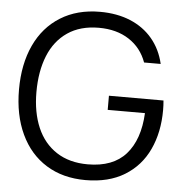

<svg xmlns="http://www.w3.org/2000/svg" viewBox="-53 -785 811 852"><g transform="rotate(5 352.5 -359.0)"><path d="M30 -360Q30 -473 69.2 -557.5Q108.5 -642 182.8 -688.2Q257 -734.5 358.5 -734.5Q434.5 -734.5 494 -709.8Q553.5 -685 592.5 -638.5Q631.5 -592 646.5 -527.5H572.5Q549.5 -591.5 494.2 -627.5Q439 -663.5 359.5 -663.5Q277 -663.5 220.5 -625Q164 -586.5 136 -517.2Q108 -448 108 -355.5Q108 -265 137 -197.5Q166 -130 223.2 -92.8Q280.5 -55.5 362.5 -55.5Q475 -55.5 532.5 -120.5Q590 -185.5 596 -304H430V-367H673Q675 -346.5 675 -324.5Q675 -225.5 639.2 -148.8Q603.5 -72 532.5 -28.5Q461.5 15 358.5 15Q257.5 15 183.5 -31Q109.5 -77 69.8 -161.8Q30 -246.5 30 -360Z"/></g></svg>

Font: CCSD_manrope
Style: Regular
Weight: 400
Designer: Mikhail Sharanda
Foundry: Mikhail Sharanda
Version: Version 4.503